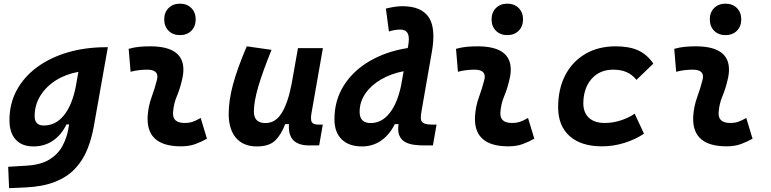

<svg xmlns="http://www.w3.org/2000/svg" viewBox="-20 -776 4142 1031"><path d="M28.8 234.4 23.9 119.6 126.5 113.3Q201.2 108.4 246.6 79.8Q292 51.3 315.2 8.1Q338.4 -35.2 346.7 -82.5L351.1 -107.9H336.9Q309.6 -51.3 264.2 -20.5Q218.8 10.3 159.2 10.3Q97.7 10.3 64.2 -26.6Q30.8 -63.5 30.8 -130.4Q30.8 -219.7 69.8 -291.7Q108.9 -363.8 179.4 -415.5Q250 -467.3 344.5 -494.9Q439 -522.5 549.8 -522.5H559.1L483.9 -98.1Q471.7 -29.3 447.8 28.8Q423.8 86.9 382.3 130.6Q340.8 174.3 275.9 200.2Q210.9 226.1 116.7 230.5ZM400.9 -390.1Q333 -377.9 280 -344.5Q227.1 -311 196.5 -261.5Q166 -211.9 166 -152.3Q166 -102.1 215.3 -102.1Q278.8 -102.1 323.2 -156.7Q367.7 -211.4 387.7 -314.9Z M1057.6 -142.6 1091.3 -31.2Q1061.5 -14.2 1028.3 -2.2Q995.1 9.8 952.1 9.8Q772.5 9.8 772.5 -137.2Q772.5 -145 772.9 -153.3Q776.4 -205.6 793.9 -253.9Q811.5 -302.2 822.3 -345.2Q825.2 -355.5 825.2 -364.3Q825.2 -401.9 770.5 -401.9Q724.1 -401.9 681.2 -390.6L670.9 -513.7Q699.7 -522 728.5 -524.7Q757.3 -527.3 786.1 -527.3Q964.8 -527.3 964.8 -402.3Q964.8 -376.5 957 -345.2Q945.8 -297.4 929.2 -258.3Q912.6 -219.2 909.2 -172.4Q905.3 -115.7 971.2 -115.7Q995.6 -115.7 1013.9 -121.8Q1032.2 -127.9 1057.6 -142.6ZM946.3 -587.4Q908.7 -587.4 885.3 -610.8Q861.8 -634.3 861.8 -671.9Q861.8 -709.5 885.3 -732.9Q908.7 -756.3 946.3 -756.3Q983.9 -756.3 1007.3 -732.9Q1030.8 -709.5 1030.8 -671.9Q1030.8 -634.3 1007.3 -610.8Q983.9 -587.4 946.3 -587.4Z M1358.9 10.3Q1286.6 10.3 1247.3 -35.6Q1208 -81.5 1208 -164.6Q1208 -235.8 1231 -321.8Q1253.9 -407.7 1305.2 -527.3L1438 -508.3Q1388.7 -386.2 1366 -307.6Q1343.3 -229 1343.3 -176.8Q1343.3 -115.2 1405.3 -115.2Q1459.5 -115.2 1492.9 -169.4Q1526.4 -223.6 1545.9 -325.7V-325.2L1580.1 -517.6H1713.9L1652.3 -166.5Q1649.9 -152.3 1649.9 -142.1Q1649.9 -127 1654.8 -119.6Q1663.1 -106.9 1689.9 -106.9H1713.4L1693.8 4.9H1640.6Q1531.2 4.9 1531.2 -94.2Q1531.2 -101.6 1531.7 -109.4H1511.2Q1490.2 -53.2 1457.8 -21.5Q1425.3 10.3 1358.9 10.3Z M1924.3 10.3Q1853.5 10.3 1814.7 -27.8Q1775.9 -65.9 1775.9 -135.3Q1775.9 -237.3 1826.2 -316.9Q1876.5 -396.5 1965.3 -448.2Q2054.2 -500 2169.4 -518.1L2171.9 -530.8Q2175.3 -550.3 2175.3 -565.4Q2175.3 -585 2169.4 -596.7Q2158.2 -617.2 2129.4 -617.2Q2099.6 -617.2 2068.4 -606.9L2052.2 -730Q2074.2 -735.4 2096.4 -739Q2118.7 -742.7 2141.1 -742.7Q2241.7 -742.7 2281.7 -684.1Q2307.1 -646.5 2307.1 -580.6Q2307.1 -543 2298.8 -496.6L2243.7 -180.7Q2239.7 -159.7 2239.7 -145Q2239.7 -141.1 2240.2 -137.2Q2241.7 -121.1 2255.9 -114Q2270 -106.9 2303.7 -106.9H2324.2L2304.7 4.9H2256.8Q2230 4.9 2203.6 1.5Q2177.2 -2 2156.2 -12.9Q2135.3 -23.9 2125 -47.4Q2118.2 -62.5 2118.2 -84.5Q2118.2 -96.2 2120.1 -109.4H2100.1Q2071.3 -51.8 2026.4 -20.8Q1981.4 10.3 1924.3 10.3ZM2133.8 -316.9 2147.5 -393.6Q2079.1 -380.4 2025.6 -349.1Q1972.2 -317.9 1941.7 -273.2Q1911.1 -228.5 1911.1 -175.3Q1911.1 -115.2 1970.7 -115.2Q2029.3 -115.2 2071.5 -168Q2113.8 -220.7 2133.8 -316.9Z M2815.4 -142.6 2849.1 -31.2Q2819.3 -14.2 2786.1 -2.2Q2752.9 9.8 2710 9.8Q2530.3 9.8 2530.3 -137.2Q2530.3 -145 2530.8 -153.3Q2534.2 -205.6 2551.8 -253.9Q2569.3 -302.2 2580.1 -345.2Q2583 -355.5 2583 -364.3Q2583 -401.9 2528.3 -401.9Q2481.9 -401.9 2439 -390.6L2428.7 -513.7Q2457.5 -522 2486.3 -524.7Q2515.1 -527.3 2543.9 -527.3Q2722.7 -527.3 2722.7 -402.3Q2722.7 -376.5 2714.8 -345.2Q2703.6 -297.4 2687 -258.3Q2670.4 -219.2 2667 -172.4Q2663.1 -115.7 2729 -115.7Q2753.4 -115.7 2771.7 -121.8Q2790 -127.9 2815.4 -142.6ZM2704.1 -587.4Q2666.5 -587.4 2643.1 -610.8Q2619.6 -634.3 2619.6 -671.9Q2619.6 -709.5 2643.1 -732.9Q2666.5 -756.3 2704.1 -756.3Q2741.7 -756.3 2765.1 -732.9Q2788.6 -709.5 2788.6 -671.9Q2788.6 -634.3 2765.1 -610.8Q2741.7 -587.4 2704.1 -587.4Z M3227.1 -115.7Q3271 -115.7 3313.2 -129.4Q3355.5 -143.1 3388.2 -165.5L3438 -58.1Q3392.1 -27.3 3333.3 -8.8Q3274.4 9.8 3212.9 9.8Q3100.6 9.8 3038.8 -45.2Q2977.1 -100.1 2977.1 -199.7Q2977.1 -298.8 3015.4 -372.3Q3053.7 -445.8 3123.3 -486.6Q3192.9 -527.3 3286.1 -527.3Q3358.9 -527.3 3407 -505.4Q3455.1 -483.4 3488.3 -434.6L3397.9 -347.2Q3374 -376 3344.2 -388.9Q3314.5 -401.9 3272.5 -401.9Q3200.2 -401.9 3156.5 -352.1Q3112.8 -302.2 3112.3 -220.2Q3112.8 -170.4 3142.8 -143.1Q3172.9 -115.7 3227.1 -115.7Z M3987.3 -142.6 4021 -31.2Q3991.2 -14.2 3958 -2.2Q3924.8 9.8 3881.8 9.8Q3702.1 9.8 3702.1 -137.2Q3702.1 -145 3702.6 -153.3Q3706.1 -205.6 3723.6 -253.9Q3741.2 -302.2 3752 -345.2Q3754.9 -355.5 3754.9 -364.3Q3754.9 -401.9 3700.2 -401.9Q3653.8 -401.9 3610.8 -390.6L3600.6 -513.7Q3629.4 -522 3658.2 -524.7Q3687 -527.3 3715.8 -527.3Q3894.5 -527.3 3894.5 -402.3Q3894.5 -376.5 3886.7 -345.2Q3875.5 -297.4 3858.9 -258.3Q3842.3 -219.2 3838.9 -172.4Q3835 -115.7 3900.9 -115.7Q3925.3 -115.7 3943.6 -121.8Q3961.9 -127.9 3987.3 -142.6ZM3876 -587.4Q3838.4 -587.4 3814.9 -610.8Q3791.5 -634.3 3791.5 -671.9Q3791.5 -709.5 3814.9 -732.9Q3838.4 -756.3 3876 -756.3Q3913.6 -756.3 3937 -732.9Q3960.4 -709.5 3960.4 -671.9Q3960.4 -634.3 3937 -610.8Q3913.6 -587.4 3876 -587.4Z"/></svg>

Font: CaskaydiaCove NF
Style: Bold Italic
Weight: 700
Italic angle: -10°
Designer: Aaron Bell
Foundry: Saja Typeworks
Version: Version 2111.001; VTT 6.35;Nerd Fonts 3.2.1